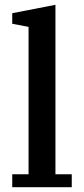

<svg xmlns="http://www.w3.org/2000/svg" viewBox="-20 -780 350 800"><path d="M31 -54H99V-668L31 -681V-725L211 -760V-54H279V0H31Z"/></svg>

Font: IBM Plex Serif Medium
Style: Regular
Weight: 500
Designer: Mike Abbink, Paul van der Laan, Pieter van Rosmalen
Foundry: Bold Monday
Version: Version 2.5